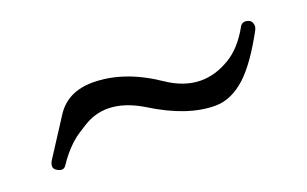

<svg xmlns="http://www.w3.org/2000/svg" viewBox="-35 -484 570 357"><g transform="rotate(-20 250.0 -305.5)"><path d="M470.2 -356Q440.4 -300.8 413.6 -275.9Q384.3 -249 352.5 -249Q297.4 -249 231.4 -290Q194.8 -312.5 162.1 -312.5Q136.7 -312.5 113.8 -298.3Q107.9 -294.4 99.6 -289.3Q91.3 -284.2 81.5 -275.4Q64.5 -259.3 51.8 -239.7Q48.3 -234.9 43.5 -234.9Q39.6 -234.9 34.7 -237.8Q28.3 -241.2 28.3 -247.1Q28.3 -252 32.2 -258.3Q55.2 -293.5 78.9 -330.6Q102.5 -367.7 152.3 -367.7Q213.9 -367.7 276.9 -325.2Q310.5 -302.2 343.8 -302.2Q372.6 -302.2 400.9 -319.3Q427.7 -335 447.8 -371.6Q451.2 -377.4 458 -377.4Q459.5 -377.4 460.9 -377Q470.2 -375.5 471.7 -366.7Q472.2 -365.2 472.2 -363.8Q472.2 -360.4 470.2 -356Z"/></g></svg>

Font: Caudex
Style: Regular
Weight: 400
Version: Version 1.01